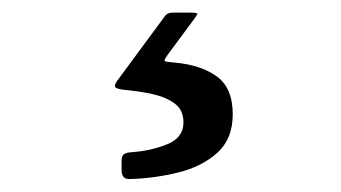

<svg xmlns="http://www.w3.org/2000/svg" viewBox="-20 -26 540 304"><path d="M172.5 243V228.5Q172.5 220.5 176.5 218Q180.5 215.5 188 215Q218.5 213 244.5 202.5Q270.5 192 270.5 168Q270.5 148.5 257 138.2Q243.5 128 222.5 123.2Q201.5 118.5 179 116.5Q164.5 115 162.5 112Q160.5 109 165.5 102L241.5 -1Q245 -6 253.5 -6H282Q293.5 -6 292.5 -3.8Q291.5 -1.5 287.5 4L246 60Q239.5 69 240.8 70.5Q242 72 255.5 73Q297.5 76.5 323 94.8Q348.5 113 348.5 155Q348.5 194 324 216Q299.5 238 261.8 247.2Q224 256.5 185 257.5Q172.5 258 172.5 243Z"/></svg>

Font: Besley Medium
Style: Regular
Weight: 500
Designer: Owen Earl
Foundry: indestructible type*
Version: Version 2.001; ttfautohint (v1.8.3)